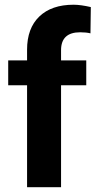

<svg xmlns="http://www.w3.org/2000/svg" viewBox="-20 -780 398 800"><path d="M92.8 0V-424.8H14.2V-528.3H92.8V-573.2Q92.8 -662.1 143.8 -711.2Q194.8 -760.3 286.6 -760.3Q315.9 -760.3 358.4 -750.5L356.9 -641.1Q339.4 -645.5 314 -645.5Q234.4 -645.5 234.4 -570.8V-528.3H339.4V-424.8H234.4V0Z"/></svg>

Font: Shabnam FD
Style: Bold-FD
Weight: 700
Foundry: DejaVu fonts team - Redesigned by Saber Rastikerdar - Based on Vazir font
Version: Version 5.0.1